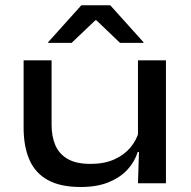

<svg xmlns="http://www.w3.org/2000/svg" viewBox="-20 -714 746 748"><path d="M181 -479V-227.5Q181 -183.5 195.2 -149.2Q209.5 -115 242.8 -95.2Q276 -75.5 333 -75.5Q386 -75.5 424.8 -92.8Q463.5 -110 488 -139.2Q512.5 -168.5 522 -204.5L537.5 -122H516.5Q505.5 -85.5 477.8 -54.5Q450 -23.5 404.5 -4.5Q359 14.5 294 14.5Q215 14.5 166 -12.8Q117 -40 94.5 -91.8Q72 -143.5 72 -216.5V-479ZM626.5 -479V0H517.5L522 -139.5L517.5 -153V-479ZM297 -693.5H409.5L539 -549.5V-547H447.5L355.5 -635H351.5L259 -547H167.5V-549.5Z"/></svg>

Font: Anek Latin Expanded Medium
Style: Regular
Weight: 500
Width: 7
Designer: Yesha Goshar
Foundry: Ek Type
Version: Version 1.003